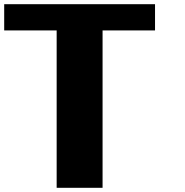

<svg xmlns="http://www.w3.org/2000/svg" viewBox="-20 -895 884 915"><path d="M718.8 -875V-750H468.8V0H250V-750H0V-875Z"/></svg>

Font: CraftyPE
Style: Regular
Weight: 400
Designer: Erek Butcher
Foundry: Haunted Coop
Version: Version 0.018;April 4, 2024;FontCreator 15.0.0.2962 64-bit